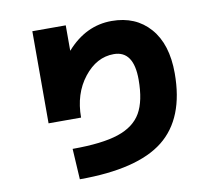

<svg xmlns="http://www.w3.org/2000/svg" viewBox="-89 -874 1177 1047"><g transform="rotate(-10 500.0 -350.0)"><path d="M340 -630H341Q447 -750 590 -750Q723 -750 801.5 -660.5Q880 -571 880 -410Q880 -160 735 -45Q590 70 270 70L260 -100Q424 -100 514 -130Q604 -160 642 -226Q680 -292 680 -410Q680 -570 570 -570Q475 -570 405 -481Q335 -392 335 -260H155V-770H340Z"/></g></svg>

Font: Mplus 1p Black
Style: Regular
Weight: 900
Version: Version 1.061